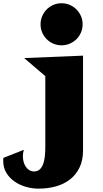

<svg xmlns="http://www.w3.org/2000/svg" viewBox="-88 -877 625 1161"><path d="M284.2 -603Q257.8 -603 234.6 -613Q211.4 -623 194.3 -640.1Q177.2 -657.2 167.2 -680.4Q157.2 -703.6 157.2 -730Q157.2 -756.3 167.2 -779.5Q177.2 -802.7 194.3 -820.1Q211.4 -837.4 234.6 -847.4Q257.8 -857.4 284.2 -857.4Q310.5 -857.4 333.7 -847.4Q356.9 -837.4 374.3 -820.1Q391.6 -802.7 401.6 -779.5Q411.6 -756.3 411.6 -730Q411.6 -703.6 401.6 -680.4Q391.6 -657.2 374.3 -640.1Q356.9 -623 333.7 -613Q310.5 -603 284.2 -603ZM56.2 28.8Q50.3 49.3 50.3 66.9Q50.3 85.4 54.9 102.3Q59.6 119.1 68.4 131.8Q77.1 144.5 89.6 152.1Q102.1 159.7 117.7 159.7Q138.7 159.7 152.1 147.5Q165.5 135.3 173.1 114.7Q180.7 94.2 183.3 67.1Q186 40 186 9.8V-416.5L58.1 -525.9L414.1 -540.5V32.2Q414.1 93.3 392.3 137.2Q370.6 181.2 333.7 209.2Q296.9 237.3 248.3 250.5Q199.7 263.7 145.5 263.7Q106.4 263.7 68.4 252.7Q30.3 241.7 -0.2 220.5Q-30.8 199.2 -49.6 168.2Q-68.4 137.2 -68.4 96.7Q-68.4 91.8 -68.4 87.4Q-68.4 83 -67.4 77.6Z"/></svg>

Font: Goblin One
Style: Regular
Weight: 400
Designer: Riccardo De Franceschi
Foundry: Sorkin Type Co.
Version: Version 1.001